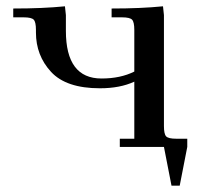

<svg xmlns="http://www.w3.org/2000/svg" viewBox="-20 -466 633 609"><path d="M22 -411V-439Q116 -439 186 -446L189 -418V-368Q189 -217 302 -217Q362 -217 406 -239V-371Q406 -396 399 -403.5Q392 -411 367 -411H334V-439Q427 -439 497 -446L500 -418V-66Q500 -41 507 -33.5Q514 -26 539 -26H574V0L550 123H524L500 0H360V-26H406V-207Q361 -186 297 -186Q190 -186 142 -238Q94 -290 94 -363V-371Q94 -396 87 -403.5Q80 -411 55 -411Z"/></svg>

Font: Dihjauti
Style: Bold
Weight: 700
Designer: T. Christopher White
Version: Version 3.0.0